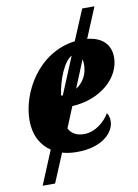

<svg xmlns="http://www.w3.org/2000/svg" viewBox="-93 -762 701 972"><g transform="rotate(-10 257.5 -276.5)"><path d="M46 148H110L172 0C195 7 221 10 248 10C381 10 442 -59 442 -115C442 -133 437 -149 430 -157C405 -115 356 -73 299 -73C260 -73 234 -88 220 -116L264 -223C409 -230 515 -324 515 -430C515 -496 472 -538 397 -545L462 -701H399L333 -544C142 -520 38 -331 38 -190C38 -111 70 -57 118 -25ZM223 -285H217C228 -365 264 -454 305 -475L226 -285ZM359 -421C359 -369 335 -329 298 -306L356 -447C358 -439 359 -431 359 -421Z"/></g></svg>

Font: Noto Serif Condensed Black
Style: Italic
Weight: 900
Width: 3
Italic angle: -12°
Designer: Monotype Design Team
Foundry: Monotype Imaging Inc.
Version: Version 2.013